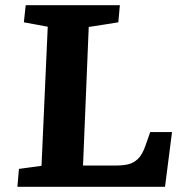

<svg xmlns="http://www.w3.org/2000/svg" viewBox="-20 -720 719 740"><path d="M53 -69 140 -81 164 -617 72 -634 79 -700H442L436 -634L322 -616L300 -82H427Q452 -82 473 -86.5Q494 -91 511.5 -107.5Q529 -124 541 -160L559 -211H643L616 0H47Z"/></svg>

Font: Literata 7pt
Style: Bold Italic
Weight: 700
Italic angle: -2°
Designer: Latin by Veronika Burian and Jose Scaglione. Greek by Irene Vlachou. Cyrillic by Vera Evstafieva
Foundry: TypeTogether
Version: Version 3.002